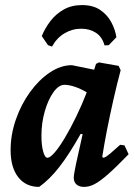

<svg xmlns="http://www.w3.org/2000/svg" viewBox="-20 -721 531 753"><path d="M384.4 -102.3Q389 -102.3 395.5 -106.3Q402 -110.2 415.2 -121.4Q428.5 -132.6 451.3 -153.2L468.2 -150.9L484.4 -116.1Q435.4 -65.5 403.9 -37.8Q372.3 -10.1 351.1 1Q330 12 309.8 12Q290.8 12 280 2.5Q269.2 -7.1 269.2 -24.5Q269.2 -35.5 278.2 -78.3Q287.3 -121.2 304.1 -194.8L296.3 -195.9Q250.9 -114.9 212.4 -65.8Q174 -16.6 133.6 12Q81.3 12 51.5 -26.2Q21.6 -64.4 21.6 -132.4Q21.6 -193 42.3 -252.4Q62.9 -311.8 97.7 -359.8Q132.5 -407.9 175.3 -436.6Q218.1 -465.4 261.9 -465.4L349.3 -447.6L356.5 -470.4L367.8 -476.3L445.2 -462.7L453.2 -445.7Q438.5 -390.5 424.5 -328.8Q410.6 -267.2 399.3 -209.6Q388.1 -152 381 -105.9ZM165.9 -102.3Q176.6 -102.3 194.8 -123.4Q213.1 -144.6 234.7 -181Q256.4 -217.4 278.6 -263.1Q300.8 -308.8 320.2 -358.6Q298.5 -372.1 274.6 -380.3Q250.6 -388.4 233 -388.4Q210.3 -388.4 189.5 -359.3Q168.7 -330.1 155.6 -284.5Q142.5 -238.9 142.5 -188.1Q142.5 -151.3 149.3 -126.8Q156 -102.3 165.9 -102.3ZM298.6 -608.4Q263.4 -608.4 232.9 -590.3Q202.4 -572.2 184 -538.3L168.3 -543.8L143.8 -579.6Q156.6 -610.8 177.7 -638.3Q198.8 -665.9 229.7 -683.5Q260.7 -701.1 301.5 -701.1Q344.6 -701.1 372.5 -682.3Q400.4 -663.5 416 -634.8Q431.7 -606.1 436.5 -574.9L406.5 -543.8L390 -543Q380.5 -576.9 355.9 -592.7Q331.4 -608.4 298.6 -608.4Z"/></svg>

Font: Alegreya
Style: Italic
Weight: 400
Italic angle: -7°
Designer: Juan Pablo del Peral
Foundry: Huerta Tipografica
Version: Version 2.009